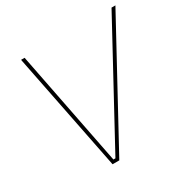

<svg xmlns="http://www.w3.org/2000/svg" viewBox="-159 -844 970 987"><g transform="rotate(-30 326.5 -350.0)"><path d="M93 -700H114L248 -19H260L630 -700H653L272 0H232Z"/></g></svg>

Font: Fixel Italic Variable 20240409 Display Thin
Style: Italic
Weight: 100
Italic angle: -10°
Designer: AlfaBravo + MacPaw
Foundry: Kyrylo Tkachov, Marchela Mozhyna, Serhii Makarenko, Maria Weinstein, Zakhar Kryvoshyya
Version: Version 1.211;Glyphs 3.2 (3225)